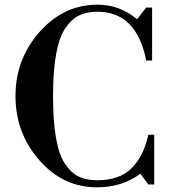

<svg xmlns="http://www.w3.org/2000/svg" viewBox="-20 -786 727 818"><path d="M393 12Q248 12 147 -104Q46 -220 46 -377Q46 -534 148.5 -650Q251 -766 396 -766Q490 -766 564 -704L603 -754H628V-528H603Q562 -736 395 -736Q349 -736 316.5 -720Q284 -704 258 -665.5Q232 -627 219 -555Q206 -483 206 -377Q206 -271 218.5 -199Q231 -127 257 -88Q283 -49 315.5 -33.5Q348 -18 393 -18Q490 -18 541 -69.5Q592 -121 612 -212H637V0H612L578 -46Q501 12 393 12Z"/></svg>

Font: Libre Bodoni
Style: Regular
Weight: 400
Designer: Pablo Impallari, Rodrigo Fuenzalida
Foundry: Pablo Impallari, Rodrigo Fuenzalida
Version: Version 1.001